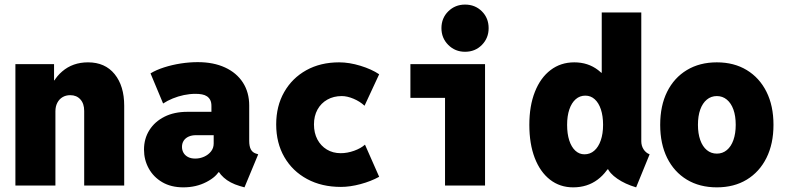

<svg xmlns="http://www.w3.org/2000/svg" viewBox="-20 -806 3415 834"><path d="M46.9 0V-527.3H214.8V-457H237.3L194.3 -397.5Q204.1 -456.1 250 -495.6Q295.9 -535.2 362.3 -535.2Q436.5 -535.2 478 -483.9Q519.5 -432.6 519.5 -346.7V0H345.7V-324.2Q345.7 -356 329.1 -374.3Q312.5 -392.6 285.2 -392.6Q266.1 -392.6 251.7 -384Q237.3 -375.5 229 -359.6Q220.7 -343.8 220.7 -322.3V0Z M776.4 7.8Q723.1 7.8 684.8 -14.6Q646.5 -37.1 626 -74.5Q605.5 -111.8 605.5 -156.2Q605.5 -203.6 628.9 -240.7Q652.3 -277.8 694.6 -299.1Q736.8 -320.3 793.9 -320.3H924.8V-218.8H831.1Q813 -218.8 799.3 -212.6Q785.6 -206.5 778.1 -195.1Q770.5 -183.6 770.5 -168Q770.5 -153.8 777.1 -142.3Q783.7 -130.9 796.6 -124Q809.6 -117.2 828.1 -117.2Q848.6 -117.2 866.9 -125.5Q885.3 -133.8 896.7 -148.4Q908.2 -163.1 908.2 -182.6V-250L898.4 -269.5V-345.7Q898.4 -361.3 893.3 -371.3Q888.2 -381.3 879.2 -387.5Q870.1 -393.6 857.4 -396Q844.7 -398.4 829.1 -398.4Q804.2 -398.4 778.8 -393.1Q753.4 -387.7 730.2 -378.2Q707 -368.7 688.5 -356.4L633.8 -487.3Q658.7 -502.4 693.1 -513.4Q727.5 -524.4 765.4 -530.3Q803.2 -536.1 838.9 -536.1Q907.2 -536.1 957.5 -512.9Q1007.8 -489.7 1035.2 -447.3Q1062.5 -404.8 1062.5 -347.7V-194.3Q1062.5 -170.9 1069.3 -157.7Q1076.2 -144.5 1089.8 -139.6L1101.6 -135.7L1042 7.8L1021.5 2Q978.5 -10.7 951.9 -34.7Q925.3 -58.6 918 -87.9L960.9 -57.6H882.8L934.6 -68.4Q921.4 -38.6 876.7 -15.4Q832 7.8 776.4 7.8Z M1460.9 5.9Q1377.4 5.9 1314 -28.3Q1250.5 -62.5 1215.1 -123.8Q1179.7 -185.1 1179.7 -265.6Q1179.7 -345.2 1214.4 -406Q1249 -466.8 1310.5 -501Q1372.1 -535.2 1453.1 -535.2Q1497.1 -535.2 1545.7 -520.3Q1594.2 -505.4 1627 -483.4L1563.5 -346.7Q1543 -365.7 1515.4 -377.2Q1487.8 -388.7 1464.8 -388.7Q1429.2 -388.7 1401.9 -373.3Q1374.5 -357.9 1359.1 -330.1Q1343.8 -302.2 1343.8 -265.6Q1343.8 -228.5 1358.6 -200.4Q1373.5 -172.4 1399.7 -156.5Q1425.8 -140.6 1460 -140.6Q1488.8 -140.6 1518.1 -151.1Q1547.4 -161.6 1565.4 -177.7L1627 -38.1Q1591.8 -18.6 1546.1 -6.3Q1500.5 5.9 1460.9 5.9Z M1913.1 0V-527.3H2086.9V0ZM1762.7 -380.9V-527.3H2086.9V-380.9ZM2000 -581.1Q1957 -581.1 1927.2 -610.8Q1897.5 -640.6 1897.5 -683.6Q1897.5 -727.5 1927.2 -756.8Q1957 -786.1 2000 -786.1Q2043.9 -786.1 2073.2 -756.8Q2102.5 -727.5 2102.5 -683.6Q2102.5 -640.6 2073.2 -610.8Q2043.9 -581.1 2000 -581.1Z M2743.2 7.8Q2695.3 -6.3 2661.4 -29.8Q2627.4 -53.2 2618.2 -78.1L2626 -70.3H2585L2603.5 -133.8V-435.5L2582 -490.2H2593.8V-752H2765.6V-192.4Q2765.6 -172.9 2775.4 -157.5Q2785.2 -142.1 2801.8 -135.7ZM2469.7 7.8Q2412.1 7.8 2369.1 -25.6Q2326.2 -59.1 2302.7 -120.1Q2279.3 -181.2 2279.3 -263.7Q2279.3 -346.2 2303.5 -407.2Q2327.6 -468.3 2371.6 -501.7Q2415.5 -535.2 2474.6 -535.2Q2534.2 -535.2 2577.9 -501.7Q2621.6 -468.3 2645.8 -407.2Q2669.9 -346.2 2669.9 -263.7Q2669.9 -181.2 2645.3 -120.1Q2620.6 -59.1 2575.7 -25.6Q2530.8 7.8 2469.7 7.8ZM2518.6 -135.7Q2543.5 -135.7 2561.5 -151.6Q2579.6 -167.5 2589.6 -196.3Q2599.6 -225.1 2599.6 -263.7Q2599.6 -302.2 2590.1 -330.8Q2580.6 -359.4 2563.2 -375Q2545.9 -390.6 2522.5 -390.6Q2498.5 -390.6 2480.7 -375Q2462.9 -359.4 2453.1 -330.8Q2443.4 -302.2 2443.4 -263.7Q2443.4 -225.1 2452.6 -196.3Q2461.9 -167.5 2479 -151.6Q2496.1 -135.7 2518.6 -135.7Z M3093.8 7.8Q3019 7.8 2963.6 -25.6Q2908.2 -59.1 2877.9 -120.1Q2847.7 -181.2 2847.7 -263.7Q2847.7 -346.7 2877.9 -407.5Q2908.2 -468.3 2963.6 -501.7Q3019 -535.2 3093.8 -535.2Q3168.5 -535.2 3223.6 -501.7Q3278.8 -468.3 3309.3 -407.5Q3339.8 -346.7 3339.8 -263.7Q3339.8 -181.2 3309.3 -120.1Q3278.8 -59.1 3223.6 -25.6Q3168.5 7.8 3093.8 7.8ZM3093.8 -138.7Q3118.7 -138.7 3137.2 -154.1Q3155.8 -169.4 3165.8 -197.8Q3175.8 -226.1 3175.8 -263.7Q3175.8 -302.2 3165.8 -330.1Q3155.8 -357.9 3137.2 -373.3Q3118.7 -388.7 3093.8 -388.7Q3068.8 -388.7 3050.3 -373.3Q3031.7 -357.9 3021.7 -330.1Q3011.7 -302.2 3011.7 -263.7Q3011.7 -226.1 3021.7 -197.8Q3031.7 -169.4 3050.3 -154.1Q3068.8 -138.7 3093.8 -138.7Z"/></svg>

Font: Reddit Mono Black
Style: Regular
Weight: 900
Monospace: yes
Designer: Stephen Hutchings
Foundry: Reddit
Version: Version 1.014